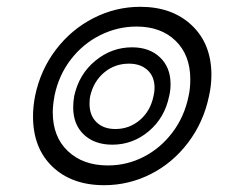

<svg xmlns="http://www.w3.org/2000/svg" viewBox="-20 -536 707 564"><path d="M77 -194Q77 -223 83 -254Q99 -331 144.5 -390.5Q190 -450 255 -483Q320 -516 392 -516Q486 -516 543.5 -461.5Q601 -407 601 -316Q601 -285 594 -254Q578 -177 532.5 -117Q487 -57 422.5 -24.5Q358 8 286 8Q191 8 134 -46.5Q77 -101 77 -194ZM534 -254Q539 -275 539 -303Q539 -374 496 -416Q453 -458 381 -458Q325 -458 274 -432.5Q223 -407 187.5 -360.5Q152 -314 140 -254Q135 -226 135 -206Q135 -134 179.5 -92Q224 -50 297 -50Q353 -50 402.5 -75.5Q452 -101 487 -147.5Q522 -194 534 -254ZM195 -221Q195 -236 198 -254Q212 -318 260 -357.5Q308 -397 368 -397Q419 -397 450 -367.5Q481 -338 481 -289Q481 -270 477 -254Q464 -190 417 -150.5Q370 -111 310 -111Q258 -111 226.5 -140.5Q195 -170 195 -221ZM431 -254Q434 -266 434 -278Q434 -311 413.5 -330Q393 -349 359 -349Q317 -349 286 -323Q255 -297 245 -254Q243 -246 243 -231Q243 -197 263.5 -177Q284 -157 319 -157Q360 -157 391 -183.5Q422 -210 431 -254Z"/></svg>

Font: Trirong ExtraBold
Style: Italic
Weight: 800
Italic angle: -12°
Designer: Katatrad Team
Foundry: CadsonDemak
Version: Version 1.001